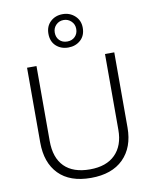

<svg xmlns="http://www.w3.org/2000/svg" viewBox="-105 -1074 932 1162"><g transform="rotate(-10 361.0 -493.0)"><path d="M629 -252Q629 -130 558.5 -60Q488 10 359 10Q230 10 161.5 -60Q93 -130 93 -254V-714H151V-254Q151 -150 205 -96Q259 -42 362 -42Q463 -42 517.5 -96.5Q572 -151 572 -248V-714H629ZM361 -791Q316 -791 286 -818.5Q256 -846 256 -894Q256 -940 286 -968Q316 -996 361 -996Q405 -996 436 -967.5Q467 -939 467 -894Q467 -846 436.5 -818.5Q406 -791 361 -791ZM361 -828Q390 -828 408.5 -846.5Q427 -865 427 -894Q427 -922 407.5 -941Q388 -960 361 -960Q333 -960 314 -941Q295 -922 295 -894Q295 -865 313 -846.5Q331 -828 361 -828Z"/></g></svg>

Font: Noto Sans Lao Looped Light
Style: Regular
Weight: 300
Designer: Mark Frömberg, Ben Mitchell
Foundry: The Fontpad Ltd
Version: Version 1.002; ttfautohint (v1.8.4.7-5d5b)